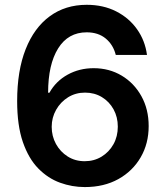

<svg xmlns="http://www.w3.org/2000/svg" viewBox="-20 -757 680 787"><path d="M327.6 9.8Q275.4 9.8 226.1 -8.1Q176.8 -25.9 137 -66.4Q97.2 -106.9 73.7 -174.8Q50.3 -242.7 50.3 -342.8Q50.3 -467.3 85.2 -555.4Q120.1 -643.6 184.1 -690.4Q248 -737.3 335.4 -737.3Q403.3 -737.3 456.1 -710.4Q508.8 -683.6 541.7 -637.2Q574.7 -590.8 582.5 -531.7H454.6Q444.3 -573.2 413.6 -598.9Q382.8 -624.5 335.4 -624.5Q259.3 -624.5 218.3 -558.6Q177.2 -492.7 177.2 -377H182.6Q209 -424.3 257.1 -450.9Q305.2 -477.5 363.8 -477.5Q427.7 -477.5 478.8 -447Q529.8 -416.5 559.6 -362.8Q589.4 -309.1 589.4 -240.2Q589.4 -168.5 556.6 -112.1Q523.9 -55.7 465.1 -22.9Q406.2 9.8 327.6 9.8ZM327.1 -96.2Q365.7 -96.2 396.5 -115Q427.2 -133.8 445.1 -165.8Q462.9 -197.8 462.9 -237.8Q462.9 -276.9 445.6 -308.6Q428.2 -340.3 397.7 -358.9Q367.2 -377.4 328.6 -377.4Q290 -377.4 259 -358.2Q228 -338.9 210 -306.9Q191.9 -274.9 191.9 -237.3Q191.9 -198.7 209.5 -166.7Q227.1 -134.8 257.6 -115.5Q288.1 -96.2 327.1 -96.2Z"/></svg>

Font: Inter SemiBold
Style: Regular
Weight: 600
Designer: Rasmus Andersson
Foundry: rsms
Version: Version 4.001;git-9221beed3